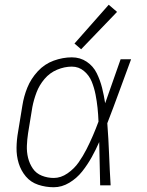

<svg xmlns="http://www.w3.org/2000/svg" viewBox="-20 -779 616 807"><path d="M206 8Q240 8 271.5 -11Q303 -30 325.5 -58.5Q348 -87 365.5 -118.5Q383 -150 397 -182Q398 -136 399 -91Q400 -46 401 0H445Q441 -65 438.5 -130.5Q436 -196 431 -261Q457 -328 481.5 -395.5Q506 -463 531 -530H487Q471 -484 454.5 -437.5Q438 -391 422 -345Q417 -378 409 -410Q401 -442 386.5 -471.5Q372 -501 344.5 -519.5Q317 -538 282 -538Q244 -538 205.5 -524Q167 -510 138.5 -479Q110 -448 95 -411Q80 -374 74 -335L56 -225Q50 -192 49.5 -158Q49 -124 58.5 -93Q68 -62 88.5 -37.5Q109 -13 140.5 -2.5Q172 8 206 8ZM206 -31Q180 -31 156 -40.5Q132 -50 118 -70.5Q104 -91 98 -115.5Q92 -140 93 -166.5Q94 -193 98 -219L116 -329Q122 -360 133.5 -390.5Q145 -421 167 -447Q189 -473 220 -486Q251 -499 282 -499Q311 -499 333 -480.5Q355 -462 365.5 -436Q376 -410 381.5 -382Q387 -354 390 -325.5Q393 -297 394 -268Q383 -238 370.5 -209Q358 -180 343.5 -151.5Q329 -123 310.5 -96.5Q292 -70 264 -50.5Q236 -31 206 -31ZM321 -572 472 -729 437 -759 293 -596Z"/></svg>

Font: Iosevka Sparkle Extralight
Style: Italic
Weight: 200
Italic angle: -9°
Designer: Belleve Invis
Foundry: Belleve Invis
Version: Version 4.5.0; ttfautohint (v1.8.3)